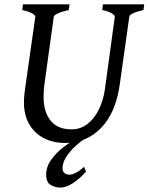

<svg xmlns="http://www.w3.org/2000/svg" viewBox="-20 -635 676 873"><path d="M635.7 -615.2 632.3 -589.4Q570.3 -575.2 567.9 -559.1L524.4 -250Q506.3 -122.1 439.7 -53.5Q373 15.1 276.4 15.1Q222.7 15.1 180.4 -6.3Q138.2 -27.8 113.5 -69.1Q88.9 -110.4 88.9 -169.9Q88.9 -196.3 93.3 -226.1L140.6 -559.1Q141.6 -564.9 127 -573.7Q112.3 -582.5 81.1 -589.4L84.5 -615.2H296.4L292.5 -589.4Q261.7 -582.5 243.7 -574.2Q225.6 -565.9 224.6 -559.1L181.6 -249Q179.7 -234.9 179 -220.7Q178.2 -206.5 178.2 -193.8Q178.2 -126 210.2 -86.4Q242.2 -46.9 304.7 -46.9Q347.2 -46.9 378.9 -72.3Q410.6 -97.7 430.4 -139.2Q450.2 -180.7 457 -229L502 -559.1Q502.4 -564.9 489.5 -573.7Q476.6 -582.5 444.8 -589.4L448.2 -615.2ZM371.1 145.5Q348.6 171.9 315.9 194.8Q283.2 217.8 254.4 217.8Q231.4 217.8 210.7 206.1Q189.9 194.3 189.9 159.7Q189.9 123 212.9 91.1Q235.8 59.1 270.5 32.7Q305.2 6.3 339.8 -12.2L372.6 -9.3Q345.7 8.3 320.8 31.5Q295.9 54.7 280 80.3Q264.2 106 264.2 130.9Q264.2 144.5 273.2 151.9Q282.2 159.2 296.9 159.2Q307.1 159.2 324.5 150.9Q341.8 142.6 361.8 123.5Z"/></svg>

Font: Gentium Book Plus
Style: Italic
Weight: 400
Italic angle: -8°
Designer: Victor Gaultney, Annie Olsen, Iska Routamaa, Becca Hirsbrunner
Foundry: SIL International
Version: Version 6.101